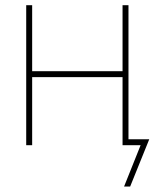

<svg xmlns="http://www.w3.org/2000/svg" viewBox="-20 -549 585 726"><path d="M454.1 -279.8V-257.3H93.8V-279.8ZM101.6 -529.3V0H79.1V-529.3ZM465.8 -529.3V0H443.4V-529.3ZM449.2 156.2 511.7 0H450.2V-22.5H544.4L472.2 156.2Z"/></svg>

Font: Inter 24pt Thin
Style: Regular
Weight: 250
Designer: Rasmus Andersson
Foundry: rsms
Version: Version 4.001;git-66647c0bb